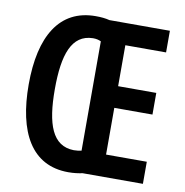

<svg xmlns="http://www.w3.org/2000/svg" viewBox="-81 -798 848 882"><g transform="rotate(10 343.0 -357.0)"><path d="M295 -721C126 -721 46 -583 46 -359C46 -136 123 7 295 7C321 7 342 4 361 0H642V-103H452V-321H630V-422H452V-613H642V-714H360C341 -719 320 -721 295 -721ZM300 -619C316 -619 328 -616 338 -611V-101C329 -99 316 -97 302 -97C202 -99 168 -195 168 -358C168 -520 201 -617 300 -619Z"/></g></svg>

Font: Noto Sans Lao Looped ExtraCondensed SemiBold
Style: Regular
Weight: 600
Width: 2
Designer: Mark Frömberg, Ben Mitchell
Foundry: The Fontpad Ltd
Version: Version 1.002